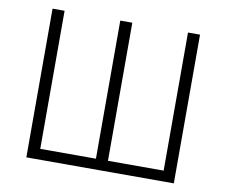

<svg xmlns="http://www.w3.org/2000/svg" viewBox="-79 -828 1094 927"><g transform="rotate(10 467.5 -364.5)"><path d="M106 0H829V-729H770V-52H497V-729H438V-52H165V-729H106Z"/></g></svg>

Font: Noto Sans CJK KR Light
Style: Regular
Weight: 300
Designer: Ryoko NISHIZUKA (kana & ideographs); Paul D. Hunt (Latin, Greek & Cyrillic); Wenlong ZHANG (bopomofo); Sandoll Communica
Foundry: Adobe Systems Incorporated
Version: Version 1.004;PS 1.004;hotconv 1.0.82;makeotf.lib2.5.63406